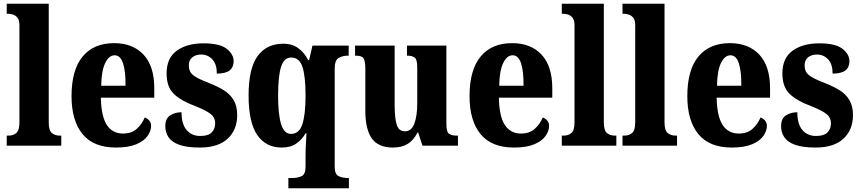

<svg xmlns="http://www.w3.org/2000/svg" viewBox="-20 -780 4612 1028"><path d="M16 0V-54H27Q51 -54 67.5 -68Q84 -82 84 -125V-646Q84 -672 73.5 -685Q63 -698 49.5 -702Q36 -706 27 -706H16V-760H241V-125Q241 -82 257.5 -68Q274 -54 299 -54H308V0Z M601 10Q481 10 422 -62Q363 -134 363 -265Q363 -406 422.5 -477.5Q482 -549 591 -549Q691 -549 748.5 -487.5Q806 -426 806 -308V-257H520Q522 -157 552 -111Q582 -65 639 -65Q684 -65 712 -90Q740 -115 755 -151Q769 -146 779 -134.5Q789 -123 789 -106Q789 -79 770 -52Q751 -25 709.5 -7.5Q668 10 601 10ZM652 -321Q653 -397 639 -440.5Q625 -484 594 -484Q563 -484 543 -442Q523 -400 522 -321Z M1050 10Q981 10 940.5 -4.5Q900 -19 882.5 -45Q865 -71 865 -104Q865 -146 891.5 -162.5Q918 -179 952 -179Q952 -115 979.5 -83.5Q1007 -52 1052 -52Q1096 -52 1114 -71.5Q1132 -91 1132 -119Q1132 -151 1107.5 -170Q1083 -189 1028 -211Q949 -240 910.5 -277.5Q872 -315 872 -387Q872 -469 926.5 -508.5Q981 -548 1070 -548Q1157 -548 1194 -518.5Q1231 -489 1231 -453Q1231 -420 1209.5 -403Q1188 -386 1141 -386Q1141 -436 1117 -462Q1093 -488 1057 -488Q1028 -488 1009.5 -473Q991 -458 991 -429Q991 -397 1013 -378.5Q1035 -360 1098 -336Q1144 -318 1178 -297Q1212 -276 1231 -244Q1250 -212 1250 -164Q1250 -85 1199 -37.5Q1148 10 1050 10Z M1524 228V173H1546Q1574 173 1595 163Q1616 153 1616 112V50Q1616 21 1618 -11.5Q1620 -44 1621 -66H1616Q1597 -33 1566.5 -11.5Q1536 10 1488 10Q1404 10 1357.5 -57Q1311 -124 1311 -269Q1311 -413 1359 -479.5Q1407 -546 1498 -546Q1544 -546 1577 -522Q1610 -498 1630 -458H1635L1653 -536H1847V-482H1843Q1815 -482 1793.5 -470Q1772 -458 1772 -412V112Q1772 153 1793 163Q1814 173 1843 173H1848V228ZM1538 -63Q1582 -63 1599 -115.5Q1616 -168 1616 -267Q1616 -371 1599.5 -421.5Q1583 -472 1539 -472Q1501 -472 1485 -422.5Q1469 -373 1469 -268Q1469 -168 1485 -115.5Q1501 -63 1538 -63Z M2084 10Q2006 10 1971 -38.5Q1936 -87 1936 -188V-411Q1936 -454 1926.5 -468Q1917 -482 1884 -482H1881V-536H2093V-218Q2093 -148 2104 -112.5Q2115 -77 2148 -77Q2183 -77 2198.5 -118Q2214 -159 2214 -228V-419Q2214 -462 2200 -472Q2186 -482 2162 -482H2159V-536H2370V-117Q2370 -73 2384.5 -63.5Q2399 -54 2423 -54H2432V0H2242L2219 -70H2215Q2194 -28 2162 -9Q2130 10 2084 10Z M2732 10Q2612 10 2553 -62Q2494 -134 2494 -265Q2494 -406 2553.5 -477.5Q2613 -549 2722 -549Q2822 -549 2879.5 -487.5Q2937 -426 2937 -308V-257H2651Q2653 -157 2683 -111Q2713 -65 2770 -65Q2815 -65 2843 -90Q2871 -115 2886 -151Q2900 -146 2910 -134.5Q2920 -123 2920 -106Q2920 -79 2901 -52Q2882 -25 2840.5 -7.5Q2799 10 2732 10ZM2783 -321Q2784 -397 2770 -440.5Q2756 -484 2725 -484Q2694 -484 2674 -442Q2654 -400 2653 -321Z M2988 0V-54H2999Q3023 -54 3039.5 -68Q3056 -82 3056 -125V-646Q3056 -672 3045.5 -685Q3035 -698 3021.5 -702Q3008 -706 2999 -706H2988V-760H3213V-125Q3213 -82 3229.5 -68Q3246 -54 3271 -54H3280V0Z M3313 0V-54H3324Q3348 -54 3364.5 -68Q3381 -82 3381 -125V-646Q3381 -672 3370.5 -685Q3360 -698 3346.5 -702Q3333 -706 3324 -706H3313V-760H3538V-125Q3538 -82 3554.5 -68Q3571 -54 3596 -54H3605V0Z M3898 10Q3778 10 3719 -62Q3660 -134 3660 -265Q3660 -406 3719.5 -477.5Q3779 -549 3888 -549Q3988 -549 4045.5 -487.5Q4103 -426 4103 -308V-257H3817Q3819 -157 3849 -111Q3879 -65 3936 -65Q3981 -65 4009 -90Q4037 -115 4052 -151Q4066 -146 4076 -134.5Q4086 -123 4086 -106Q4086 -79 4067 -52Q4048 -25 4006.5 -7.5Q3965 10 3898 10ZM3949 -321Q3950 -397 3936 -440.5Q3922 -484 3891 -484Q3860 -484 3840 -442Q3820 -400 3819 -321Z M4347 10Q4278 10 4237.5 -4.5Q4197 -19 4179.5 -45Q4162 -71 4162 -104Q4162 -146 4188.5 -162.5Q4215 -179 4249 -179Q4249 -115 4276.5 -83.5Q4304 -52 4349 -52Q4393 -52 4411 -71.5Q4429 -91 4429 -119Q4429 -151 4404.5 -170Q4380 -189 4325 -211Q4246 -240 4207.5 -277.5Q4169 -315 4169 -387Q4169 -469 4223.5 -508.5Q4278 -548 4367 -548Q4454 -548 4491 -518.5Q4528 -489 4528 -453Q4528 -420 4506.5 -403Q4485 -386 4438 -386Q4438 -436 4414 -462Q4390 -488 4354 -488Q4325 -488 4306.5 -473Q4288 -458 4288 -429Q4288 -397 4310 -378.5Q4332 -360 4395 -336Q4441 -318 4475 -297Q4509 -276 4528 -244Q4547 -212 4547 -164Q4547 -85 4496 -37.5Q4445 10 4347 10Z"/></svg>

Font: Noto Serif Tamil Condensed ExtraBold
Style: Regular
Weight: 800
Width: 3
Designer: Indian Type Foundry, Tom Grace, and the Monotype Design Team
Foundry: Monotype Imaging Inc.
Version: Version 2.004; ttfautohint (v1.8.4.7-5d5b)